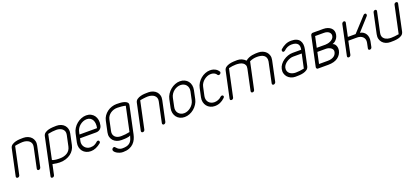

<svg xmlns="http://www.w3.org/2000/svg" viewBox="46 -1681 6469 2990"><g transform="rotate(-20 3280.0 -186.0)"><path d="M101 -31Q99 -20 89.5 -11Q80 -2 66 -2Q52 -2 46 -11Q40 -20 42 -31L135 -466Q142 -499 168 -517Q194 -535 228 -544Q262 -553 297 -554.5Q332 -556 358 -556Q399 -556 433 -542Q467 -528 489.5 -503.5Q512 -479 521 -444.5Q530 -410 521 -369L450 -34Q447 -21 437 -12Q427 -3 413 -3Q402 -3 395.5 -12Q389 -21 392 -34L463 -369Q470 -402 461 -426Q452 -450 432.5 -466Q413 -482 385.5 -490Q358 -498 329 -498Q314 -498 295.5 -496.5Q277 -495 258.5 -492.5Q240 -490 223.5 -487.5Q207 -485 197 -482Z M1011 -368Q1018 -401 1009.5 -425Q1001 -449 982 -465Q963 -481 937.5 -489Q912 -497 884 -497Q855 -497 817 -493Q779 -489 745 -481L660 -80Q670 -73 686.5 -69Q703 -65 721 -63Q739 -61 756.5 -60.5Q774 -60 788 -60Q858 -60 908.5 -92Q959 -124 973 -189ZM1031 -189Q1023 -151 1001.5 -116.5Q980 -82 946 -56.5Q912 -31 866 -16Q820 -1 763 -1Q722 -1 646 -16L610 152Q607 166 597 174Q587 182 576 182Q562 182 555.5 174.5Q549 167 552 154L683 -465Q690 -498 716 -516.5Q742 -535 776 -543.5Q810 -552 845.5 -554Q881 -556 907 -556Q947 -556 981 -542.5Q1015 -529 1037.5 -504Q1060 -479 1069 -444.5Q1078 -410 1069 -368Z M1199 -305H1490Q1498 -344 1495.5 -377.5Q1493 -411 1479.5 -436.5Q1466 -462 1442 -476.5Q1418 -491 1385 -491Q1354 -491 1325 -479.5Q1296 -468 1272 -448.5Q1248 -429 1231 -402.5Q1214 -376 1208 -345ZM1412 -108Q1422 -117 1434 -117Q1446 -117 1452.5 -108Q1459 -99 1457 -87Q1455 -77 1450 -72Q1364 0 1280 0Q1238 0 1204 -15.5Q1170 -31 1148 -58.5Q1126 -86 1117.5 -123Q1109 -160 1118 -202L1149 -345Q1158 -387 1182 -424.5Q1206 -462 1239.5 -489.5Q1273 -517 1314 -533.5Q1355 -550 1397 -550Q1440 -550 1473.5 -533Q1507 -516 1528.5 -486Q1550 -456 1557 -415.5Q1564 -375 1554 -328Q1546 -289 1518.5 -268Q1491 -247 1451 -247H1187L1177 -202Q1171 -174 1177.5 -148Q1184 -122 1200 -102.5Q1216 -83 1240 -71Q1264 -59 1293 -59Q1336 -59 1366 -75Q1396 -91 1412 -108Z M2030 -480Q1998 -488 1963.5 -491.5Q1929 -495 1901 -495H1889Q1860 -495 1832 -486Q1804 -477 1780.5 -460.5Q1757 -444 1740 -420Q1723 -396 1717 -367L1679 -188Q1672 -157 1679 -133Q1686 -109 1702.5 -92.5Q1719 -76 1743 -67.5Q1767 -59 1796 -59H1806Q1835 -59 1872.5 -63Q1910 -67 1944 -75ZM1991 -19Q1983 20 1966 56.5Q1949 93 1920.5 121.5Q1892 150 1849 167Q1806 184 1745 184Q1717 184 1689.5 175Q1662 166 1641 152.5Q1620 139 1608.5 123Q1597 107 1600 92Q1603 80 1613.5 71Q1624 62 1637 62Q1643 62 1648.5 67Q1654 72 1662 80Q1669 88 1677 96Q1685 104 1696 110.5Q1707 117 1722 121.5Q1737 126 1757 126Q1796 126 1824 119Q1852 112 1872 97Q1892 82 1905 59.5Q1918 37 1926 7L1935 -22L1911 -11Q1910 -10 1908 -10Q1869 -2 1840.5 -1Q1812 0 1791 0H1784Q1744 0 1710 -13.5Q1676 -27 1653 -52Q1630 -77 1620.5 -111.5Q1611 -146 1620 -188L1658 -367Q1667 -410 1691 -444.5Q1715 -479 1748.5 -503.5Q1782 -528 1822 -541Q1862 -554 1902 -554Q1927 -554 1961.5 -552Q1996 -550 2026 -541.5Q2056 -533 2074.5 -515.5Q2093 -498 2086 -466Z M2174 -31Q2172 -20 2162.5 -11Q2153 -2 2139 -2Q2125 -2 2119 -11Q2113 -20 2115 -31L2208 -466Q2215 -499 2241 -517Q2267 -535 2301 -544Q2335 -553 2370 -554.5Q2405 -556 2431 -556Q2472 -556 2506 -542Q2540 -528 2562.5 -503.5Q2585 -479 2594 -444.5Q2603 -410 2594 -369L2523 -34Q2520 -21 2510 -12Q2500 -3 2486 -3Q2475 -3 2468.5 -12Q2462 -21 2465 -34L2536 -369Q2543 -402 2534 -426Q2525 -450 2505.5 -466Q2486 -482 2458.5 -490Q2431 -498 2402 -498Q2387 -498 2368.5 -496.5Q2350 -495 2331.5 -492.5Q2313 -490 2296.5 -487.5Q2280 -485 2270 -482Z M2702 -344Q2711 -387 2735.5 -424.5Q2760 -462 2794 -490Q2828 -518 2868.5 -534Q2909 -550 2951 -550Q2993 -550 3027 -534Q3061 -518 3082.5 -490Q3104 -462 3111.5 -424.5Q3119 -387 3110 -344L3081 -205Q3072 -163 3048 -125.5Q3024 -88 2990.5 -60Q2957 -32 2916.5 -16Q2876 0 2834 0Q2792 0 2758 -16Q2724 -32 2702.5 -60Q2681 -88 2672.5 -125.5Q2664 -163 2673 -205ZM2732 -205Q2725 -174 2730.5 -147.5Q2736 -121 2752 -101.5Q2768 -82 2792 -70.5Q2816 -59 2847 -59Q2875 -59 2903.5 -70.5Q2932 -82 2956 -101.5Q2980 -121 2998 -147.5Q3016 -174 3023 -205L3053 -345Q3060 -378 3053.5 -404.5Q3047 -431 3031 -450.5Q3015 -470 2991 -480.5Q2967 -491 2939 -491Q2910 -491 2881.5 -480.5Q2853 -470 2828.5 -451Q2804 -432 2786 -404.5Q2768 -377 2761 -344Z M3467 -108Q3477 -117 3490 -117Q3504 -117 3509.5 -108Q3515 -99 3513 -88Q3511 -83 3508.5 -79Q3506 -75 3500 -70Q3465 -36 3423.5 -18Q3382 0 3334 0Q3293 0 3259.5 -16Q3226 -32 3204.5 -59.5Q3183 -87 3174.5 -123.5Q3166 -160 3175 -202L3206 -346Q3215 -389 3238.5 -426Q3262 -463 3295 -490.5Q3328 -518 3368 -534Q3408 -550 3449 -550Q3482 -550 3506 -542Q3530 -534 3546.5 -523Q3563 -512 3573 -500Q3583 -488 3588 -480Q3595 -473 3592 -462Q3590 -451 3580 -442Q3570 -433 3557 -433Q3544 -433 3538 -442L3533 -447H3534Q3529 -454 3522.5 -461.5Q3516 -469 3505 -475.5Q3494 -482 3478 -486.5Q3462 -491 3439 -491Q3410 -491 3381.5 -479.5Q3353 -468 3328.5 -448.5Q3304 -429 3286.5 -402.5Q3269 -376 3263 -346L3232 -202Q3226 -171 3232 -145Q3238 -119 3254 -100Q3270 -81 3294.5 -70Q3319 -59 3349 -59Q3378 -59 3409.5 -70.5Q3441 -82 3467 -108Z M3644 -29Q3642 -17 3632 -8.5Q3622 0 3609 0Q3595 0 3589.5 -8.5Q3584 -17 3586 -29L3679 -464Q3686 -496 3711.5 -514Q3737 -532 3770.5 -541Q3804 -550 3839.5 -552Q3875 -554 3902 -554Q3981 -554 4038 -496Q4062 -517 4090.5 -529Q4119 -541 4147.5 -546.5Q4176 -552 4203 -553Q4230 -554 4250 -554Q4290 -554 4324 -540Q4358 -526 4381 -501.5Q4404 -477 4413.5 -442.5Q4423 -408 4414 -367L4343 -31Q4340 -19 4329 -10Q4318 -1 4305 -1Q4293 -1 4287 -10Q4281 -19 4284 -31L4355 -367Q4361 -404 4351 -429Q4341 -454 4320 -469Q4299 -484 4270 -490Q4241 -496 4209 -496Q4174 -496 4142.5 -488.5Q4111 -481 4086 -468L3992 -29Q3990 -17 3980.5 -8.5Q3971 0 3957 0Q3944 0 3938 -8.5Q3932 -17 3934 -29L4007 -373Q4015 -409 4005 -432.5Q3995 -456 3973 -470.5Q3951 -485 3921 -490.5Q3891 -496 3860 -496Q3832 -496 3799.5 -491.5Q3767 -487 3740 -480Z M4895 -365Q4901 -393 4898.5 -417Q4896 -441 4882.5 -458Q4869 -475 4843 -484.5Q4817 -494 4775 -493Q4739 -491 4710.5 -478.5Q4682 -466 4654 -440Q4648 -435 4641 -432Q4634 -429 4629 -429Q4617 -429 4611 -438.5Q4605 -448 4607 -459Q4610 -471 4615 -476Q4657 -513 4700.5 -532Q4744 -551 4795 -551Q4848 -551 4882.5 -535.5Q4917 -520 4935 -492.5Q4953 -465 4956.5 -428.5Q4960 -392 4951 -350L4896 -92Q4888 -57 4861.5 -38.5Q4835 -20 4801 -11.5Q4767 -3 4731 -1.5Q4695 0 4668 0Q4629 0 4596 -14.5Q4563 -29 4540.5 -54Q4518 -79 4508.5 -113.5Q4499 -148 4508 -188Q4516 -225 4540 -257Q4564 -289 4598 -313Q4632 -337 4672 -351Q4712 -365 4752 -365ZM4883 -307H4740Q4715 -307 4688 -298Q4661 -289 4636.5 -273.5Q4612 -258 4593 -236Q4574 -214 4567 -188Q4560 -155 4568.5 -131Q4577 -107 4596 -91Q4615 -75 4641 -67Q4667 -59 4695 -59Q4723 -59 4760.5 -63Q4798 -67 4833 -75Z M5119 -522Q5122 -534 5131.5 -543Q5141 -552 5155 -552H5329Q5369 -552 5401 -540.5Q5433 -529 5454.5 -509Q5476 -489 5484.5 -460.5Q5493 -432 5486 -398Q5479 -366 5465 -344.5Q5451 -323 5435.5 -309.5Q5420 -296 5406 -290L5384 -280Q5407 -274 5420 -257.5Q5433 -241 5439 -221.5Q5445 -202 5445 -183Q5445 -164 5443 -154Q5429 -85 5370.5 -42.5Q5312 0 5212 0H5037Q5025 -1 5019 -11Q5013 -21 5015 -33ZM5120 -247 5080 -61H5225Q5261 -61 5287 -69Q5313 -77 5330.5 -90Q5348 -103 5357.5 -119.5Q5367 -136 5371 -154Q5376 -177 5367 -194.5Q5358 -212 5341.5 -223.5Q5325 -235 5304 -241Q5283 -247 5265 -247ZM5278 -310Q5296 -310 5319 -315Q5342 -320 5363.5 -330.5Q5385 -341 5401.5 -357.5Q5418 -374 5423 -398Q5427 -416 5422 -432.5Q5417 -449 5404 -462Q5391 -475 5369 -483Q5347 -491 5317 -491H5172L5133 -310Z M5588 -30Q5585 -16 5574.5 -8Q5564 0 5553 0Q5539 0 5533 -8Q5527 -16 5530 -30L5634 -523Q5637 -535 5647 -544Q5657 -553 5671 -553Q5682 -553 5688.5 -544Q5695 -535 5692 -523L5646 -304H5775L5991 -539Q6002 -553 6019 -553Q6033 -553 6037.5 -543Q6042 -533 6040 -523Q6038 -512 6032 -507L5845 -300Q5877 -295 5901 -278Q5925 -261 5939 -236.5Q5953 -212 5957 -181Q5961 -150 5954 -117L5936 -30Q5933 -16 5923.5 -8Q5914 0 5900 0Q5887 0 5881 -8Q5875 -16 5878 -30L5896 -117Q5902 -146 5895.5 -170Q5889 -194 5872.5 -211Q5856 -228 5832 -237Q5808 -246 5780 -246H5633Z M6501 -527Q6503 -539 6513 -547Q6523 -555 6536 -555Q6550 -555 6556 -547Q6562 -539 6560 -527L6468 -92Q6460 -57 6434 -38.5Q6408 -20 6374 -12Q6340 -4 6304.5 -2.5Q6269 -1 6244 -1Q6203 -1 6169.5 -14.5Q6136 -28 6113.5 -53Q6091 -78 6082 -112.5Q6073 -147 6082 -189L6153 -524Q6156 -538 6165.5 -546Q6175 -554 6189 -554Q6200 -554 6206.5 -546Q6213 -538 6210 -524L6139 -189Q6132 -155 6141 -130.5Q6150 -106 6170 -90.5Q6190 -75 6217.5 -67.5Q6245 -60 6275 -60Q6303 -60 6335 -63.5Q6367 -67 6387 -71Q6389 -71 6395.5 -71.5Q6402 -72 6404 -72Z"/></g></svg>

Font: VDS
Style: Thin Italic
Weight: 100
Width: 0
Designer: artmaker
Foundry: artmaker
Version: Version 1.000 2012 initial release